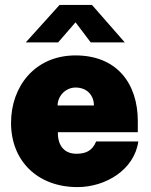

<svg xmlns="http://www.w3.org/2000/svg" viewBox="-20 -753 614 783"><path d="M350 -580H489L355 -733H223L85 -580H217L288 -662ZM216 -214H542V-259C542 -412 457 -527 288 -527C122 -527 25 -400 25 -252C25 -95 135 10 296 10C411 10 528 -61 544 -176H372C356 -136 327 -126 291 -126C249 -126 215 -152 216 -214ZM215 -323C215 -362 248 -396 288 -396C337 -396 363 -362 363 -323Z"/></svg>

Font: United Sans Black
Style: Regular
Weight: 900
Designer: Pablo Impallari, Rodrigo Fuenzalida (Modified by Dan O. Williams)
Version: Version 1.000;PS 001.000;hotconv 1.0.88;makeotf.lib2.5.64775